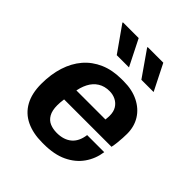

<svg xmlns="http://www.w3.org/2000/svg" viewBox="-205 -868 1009 1009"><g transform="rotate(45 300.0 -363.5)"><path d="M273 10Q204 10 154 -14Q104 -38 77.5 -86Q51 -134 51 -205Q51 -276 69.5 -334Q88 -392 123.5 -433.5Q159 -475 211.5 -498Q264 -521 332 -521H349Q411 -521 458 -497.5Q505 -474 530.5 -433Q556 -392 556 -338Q556 -325 555 -307Q554 -289 552 -270Q550 -251 546 -232H134L202 -277Q197 -254 193.5 -229.5Q190 -205 190 -185Q190 -146 203.5 -122.5Q217 -99 240 -89.5Q263 -80 291 -80Q342 -80 373.5 -106Q405 -132 412 -185H539Q531 -129 500 -85Q469 -41 415.5 -15.5Q362 10 284 10ZM203 -293 145 -311H422Q423 -322 423.5 -328.5Q424 -335 424 -341Q424 -371 411.5 -391Q399 -411 378 -421.5Q357 -432 332 -432Q295 -432 268 -415Q241 -398 225 -367Q209 -336 203 -293ZM408 -592 309 -734 311 -737H426L499 -592ZM225 -592 125 -734 127 -737H243L316 -592Z"/></g></svg>

Font: Chivo Mono SemiBold
Style: Italic
Weight: 600
Italic angle: -8.05°
Monospace: yes
Version: Version 1.008